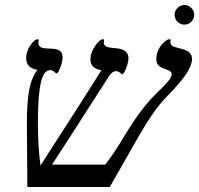

<svg xmlns="http://www.w3.org/2000/svg" viewBox="-20 -744 793 764"><path d="M383.8 -464.8Q339.8 -470.7 339.8 -507.8Q339.8 -533.7 358.2 -560.8Q376.5 -587.9 389.2 -587.9Q394 -587.9 394 -583L393.1 -574.2Q393.1 -557.1 420.9 -554.2L444.8 -551.8Q491.2 -546.4 491.2 -513.2Q491.2 -496.6 481.9 -472.4Q472.7 -448.2 464.8 -448.2L462.4 -450.2Q452.6 -460.9 442.9 -460.9Q425.8 -460.9 413.1 -439.9L257.3 -197.3L187 -88.9H398.9Q439.5 -142.1 475.1 -203.1Q539.1 -310.1 600.1 -370.1Q631.8 -400.4 647.5 -418.5Q663.1 -436.5 663.1 -450.2Q663.1 -457.5 653.6 -462.4Q644 -467.3 632.8 -471.2Q617.2 -476.6 609.6 -484.9Q602.1 -493.2 602.1 -509.8Q602.1 -529.3 610.8 -546.9Q619.6 -564.5 633.1 -576.2Q646.5 -587.9 653.8 -587.9Q659.2 -587.9 659.2 -582L658.2 -577.1Q658.2 -561 678.2 -556.2L705.1 -548.8Q744.1 -539.1 744.1 -509.8Q744.1 -485.8 722.4 -451.9Q700.7 -418 644 -359.9Q614.7 -330.6 585.2 -287.4Q555.7 -244.1 513.2 -168.9L417 0H88.9L86.9 -250Q86.9 -337.9 96.2 -386.7Q105.5 -435.5 128.9 -465.8Q104 -470.7 94 -482.7Q84 -494.6 84 -513.2Q84 -538.1 100.3 -563Q116.7 -587.9 130.9 -587.9Q133.8 -587.9 133.8 -583L132.8 -573.2Q132.8 -559.1 145 -554.9Q157.2 -550.8 173.8 -550.8Q206.5 -550.8 217.8 -542.2Q229 -533.7 229 -516.1Q229 -499.5 220.2 -475.8Q211.4 -452.1 205.1 -452.1Q202.6 -452.1 200.7 -454.1Q189.9 -464.8 181.2 -464.8Q162.1 -464.8 151.6 -442.9Q141.1 -420.9 136 -374.5Q130.9 -328.1 130.9 -255.9Q130.9 -160.6 141.1 -85L189.9 -161.6Q322.8 -366.7 383.8 -464.8ZM674.8 -685.1Q674.8 -700.7 686.5 -712.4Q698.2 -724.1 713.9 -724.1Q729.5 -724.1 741.2 -712.4Q752.9 -700.7 752.9 -685.1Q752.9 -669.4 741.5 -657.7Q730 -646 713.9 -646Q697.3 -646 686 -657.7Q674.8 -669.4 674.8 -685.1Z"/></svg>

Font: Liberation Serif
Style: Italic
Weight: 400
Italic angle: -16.333°
Designer: Steve Matteson
Foundry: Ascender Corporation
Version: Version 2.1.5